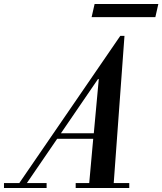

<svg xmlns="http://www.w3.org/2000/svg" viewBox="-111 -944 815 964"><path d="M123 -25V0H-91V-25H-14L493 -764H514L460 -25H538V0H269V-25H337L357 -247H176L24 -25ZM385 -547H381L195 -275H360ZM349 -858 364 -924H684L669 -858Z"/></svg>

Font: Libre Bodoni
Style: Italic
Weight: 400
Italic angle: -13°
Designer: Pablo Impallari, Rodrigo Fuenzalida
Foundry: Pablo Impallari, Rodrigo Fuenzalida
Version: Version 1.001